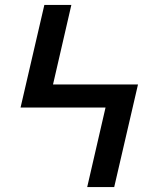

<svg xmlns="http://www.w3.org/2000/svg" viewBox="-20 -755 640 775"><path d="M332 0 406 -321H63L159 -735H268L194 -414H537L441 0Z"/></svg>

Font: Zed Mono Semibold Extended
Style: Regular
Weight: 600
Width: 7
Monospace: yes
Designer: Belleve Invis
Foundry: Belleve Invis
Version: Version 1.0.0; ttfautohint (v1.8.4)